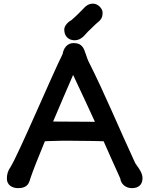

<svg xmlns="http://www.w3.org/2000/svg" viewBox="-20 -1001 806 1036"><path d="M17.1 -37.6C17.1 -3.9 43.5 14.2 78.1 14.2C130.4 14.2 137.7 -15.1 145.5 -43.5V-43C156.2 -75.7 186 -150.9 222.2 -238.8C229 -238.8 235.8 -239.3 242.7 -239.7C335.4 -243.7 410.6 -240.2 485.4 -240.2C508.8 -239.3 528.8 -238.8 539.1 -238.8C566.9 -176.3 592.8 -117.2 628.9 -38.1C632.3 -9.3 656.7 14.2 691.9 14.2C723.6 14.2 749 -1 749 -40C749 -66.4 729.5 -92.8 718.8 -107.4L709.5 -121.1C619.6 -314.9 545.4 -496.1 457.5 -669.9C453.6 -677.2 448.7 -691.9 443.8 -706.5C432.6 -740.7 423.3 -768.6 377 -768.6C340.8 -768.6 322.3 -738.3 317.9 -709.5C261.7 -597.7 83 -175.8 37.6 -101.1C22 -79.6 17.1 -58.6 17.1 -37.6ZM266.6 -345.2C305.2 -436.5 345.2 -529.8 374.5 -596.7C425.8 -487.8 462.4 -409.2 492.2 -343.8C348.1 -344.7 293.9 -345.2 266.6 -345.2ZM382.8 -783.7C411.6 -783.7 430.2 -802.7 445.8 -820.8C450.7 -826.2 457.5 -834 462.9 -838.4C489.7 -863.3 490.7 -866.7 508.3 -880.9C530.3 -898.4 533.2 -913.1 533.7 -932.6C533.7 -954.6 508.8 -981.4 481.9 -981.4C468.8 -981.4 450.7 -978 430.2 -954.6C415 -938.5 387.2 -910.6 364.3 -891.6C353.5 -887.2 326.7 -864.7 326.7 -841.8C326.7 -804.7 350.1 -783.7 382.8 -783.7Z"/></svg>

Font: Autour One
Style: Regular
Weight: 400
Designer: Eben Sorkin
Foundry: Eben Sorkin
Version: Version 1.002